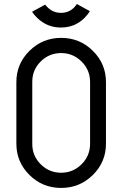

<svg xmlns="http://www.w3.org/2000/svg" viewBox="-20 -924 602 944"><path d="M202.1 -901.4Q203.1 -898.4 215.3 -886.7Q242.2 -860.8 279.8 -860.8Q317.9 -860.8 343.8 -886.7Q352.1 -895 357.9 -904.3L421.9 -869.1Q411.1 -851.6 395.5 -835.9Q348.1 -788.6 279.3 -788.6Q211.9 -788.6 163.1 -835.9Q145.5 -853 137.7 -866.2ZM501 -520.5Q501 -520.5 501 -217.3Q501 -127.4 436.5 -63.7Q372.1 0 280.8 0Q189 0 125 -63.5Q60.5 -127.4 60.5 -217.3V-520.5Q60.5 -610.4 125 -674.1Q189.5 -737.8 280.8 -737.8Q372.1 -737.8 436.5 -674.1Q501 -610.4 501 -520.5ZM138.7 -522V-215.8Q138.7 -157.7 180.2 -116.2Q221.7 -74.7 280.8 -74.7Q338.9 -74.7 380.9 -116.2Q422.4 -157.2 422.9 -215.8V-522Q422.4 -580.6 380.9 -621.6Q338.9 -663.1 280.8 -663.1Q221.7 -663.1 180.2 -621.8Q138.7 -580.6 138.7 -522Z"/></svg>

Font: NovaMono
Style: Regular
Weight: 400
Monospace: yes
Version: Version 1.2